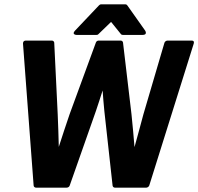

<svg xmlns="http://www.w3.org/2000/svg" viewBox="-20 -853 914 885"><path d="M135 2C135 7 140 12 146 12H287C292 12 299 9 301 3L422 -341C433 -373 443 -405 453 -436C455 -405 458 -373 461 -341L499 3C500 8 504 12 510 12H654C659 12 666 8 668 2L873 -652C877 -666 866 -666 863 -666H752C747 -666 740 -662 738 -656L641 -326C628 -276 614 -227 600 -175C596 -226 591 -277 586 -327L547 -657C546 -662 542 -666 536 -666H435C430 -666 424 -663 422 -657L301 -327C284 -277 267 -226 251 -176C250 -226 248 -276 246 -326L230 -656C230 -661 225 -666 219 -666H100C86 -666 86 -655 86 -652ZM423 -692C426 -692 430 -692 433 -695L492 -752L538 -695C540 -693 543 -692 547 -692H637C662 -692 649 -712 649 -712L567 -828C565 -831 562 -833 558 -833H446C442 -833 439 -831 436 -828L326 -712C308 -693 333 -692 333 -692Z"/></svg>

Font: Falling Sky
Style: BdObl
Weight: 700
Designer: Paul D. Hunt
Foundry: Adobe Systems Incorporated
Version: Version 1.02